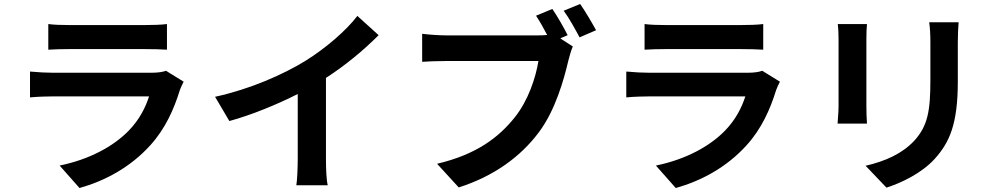

<svg xmlns="http://www.w3.org/2000/svg" viewBox="-20 -888 5040 966"><path d="M815 -532C801 -526 774 -522 742 -522H247C216 -522 173 -524 131 -528V-398C173 -402 223 -403 247 -403H730C712 -347 681 -285 627 -230C551 -152 431 -86 280 -55L380 58C508 22 636 -46 737 -158C812 -241 855 -338 885 -435C889 -446 897 -464 904 -477ZM223 -638C252 -640 295 -641 327 -641H710C746 -641 793 -640 820 -638V-767C792 -763 743 -762 712 -762H327C293 -762 251 -763 223 -767Z M1620 -496C1719 -560 1809 -635 1885 -711L1778 -808C1722 -734 1618 -645 1517 -582C1405 -513 1237 -439 1062 -401L1134 -279C1250 -311 1375 -363 1478 -415V-87C1478 -43 1475 20 1471 44H1629C1622 19 1620 -43 1620 -87Z M2836 -711C2818 -747 2785 -805 2759 -843L2677 -809C2696 -780 2716 -745 2733 -712C2715 -710 2698 -710 2686 -710H2223C2190 -710 2133 -714 2104 -718V-577C2130 -579 2177 -581 2223 -581H2689C2675 -495 2637 -382 2571 -299C2490 -197 2378 -111 2179 -64L2288 55C2467 -2 2600 -101 2690 -221C2774 -332 2817 -487 2840 -585C2846 -606 2853 -635 2862 -654L2799 -695ZM2816 -834C2843 -798 2874 -741 2896 -700L2979 -736C2960 -771 2924 -832 2899 -868Z M3815 -532C3801 -526 3774 -522 3742 -522H3247C3216 -522 3173 -524 3131 -528V-398C3173 -402 3223 -403 3247 -403H3730C3712 -347 3681 -285 3627 -230C3551 -152 3431 -86 3280 -55L3380 58C3508 22 3636 -46 3737 -158C3812 -241 3855 -338 3885 -435C3889 -446 3897 -464 3904 -477ZM3223 -638C3252 -640 3295 -641 3327 -641H3710C3746 -641 3793 -640 3820 -638V-767C3792 -763 3743 -762 3712 -762H3327C3293 -762 3251 -763 3223 -767Z M4195 -767C4198 -745 4199 -710 4199 -691V-354C4199 -324 4195 -285 4194 -266H4342C4340 -289 4339 -328 4339 -353V-691C4339 -723 4340 -745 4342 -767ZM4655 -776C4659 -748 4661 -716 4661 -676V-486C4661 -330 4648 -255 4580 -180C4519 -115 4435 -77 4335 -54L4440 56C4513 33 4617 -16 4683 -89C4757 -171 4799 -263 4799 -478V-676C4799 -716 4801 -748 4803 -776Z"/></svg>

Font: Noto Sans CJK JP Bold
Style: Regular
Weight: 700
Designer: Ryoko NISHIZUKA (kana & ideographs); Paul D. Hunt (Latin, Greek & Cyrillic); Wenlong ZHANG (bopomofo); Sandoll Communica
Foundry: Adobe Systems Incorporated
Version: Version 1.004;PS 1.004;hotconv 1.0.82;makeotf.lib2.5.63406